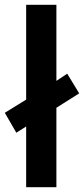

<svg xmlns="http://www.w3.org/2000/svg" viewBox="-31 -780 350 800"><path d="M78 0V-253L37 -227L-11 -310L78 -365V-760H204V-443L249 -473L299 -391L204 -331V0Z"/></svg>

Font: Noto Sans Sinhala UI SemiBold
Style: Regular
Weight: 600
Designer: Jelle Bosma - Monotype Design Team
Foundry: Monotype Imaging Inc.
Version: Version 2.006; ttfautohint (v1.8.4.7-5d5b)